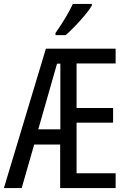

<svg xmlns="http://www.w3.org/2000/svg" viewBox="-22 -963 658 983"><path d="M570 0H286V-223H153L89 0H-2L213 -714H570V-638H370V-410H557V-335H370V-76H570ZM174 -301H287V-637H270ZM448 -934Q436 -913 412 -884.5Q388 -856 361.5 -828.5Q335 -801 314 -783H262V-794Q320 -876 351 -943H448Z"/></svg>

Font: Noto Sans ExtraCondensed
Style: Regular
Weight: 400
Width: 2
Designer: Monotype Design Team
Foundry: Monotype Imaging Inc.
Version: Version 2.013; ttfautohint (v1.8.4.7-5d5b)